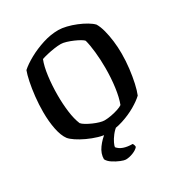

<svg xmlns="http://www.w3.org/2000/svg" viewBox="-209 -865 1136 1210"><g transform="rotate(-30 358.5 -260.0)"><path d="M340 0Q309 0 272 -11Q235 -22 199.5 -38.5Q164 -55 137 -73Q110 -91 98 -106Q75 -137 63.5 -194Q52 -251 52 -320Q52 -375 58 -430Q64 -485 73.5 -530.5Q83 -576 93 -602Q123 -629 172 -656Q221 -683 278.5 -701.5Q336 -720 392 -720Q418 -720 451 -712Q484 -704 517 -690.5Q550 -677 577 -661Q604 -645 619 -629Q634 -604 644 -566Q654 -528 659.5 -483.5Q665 -439 665 -394Q665 -338 658.5 -284.5Q652 -231 642 -186Q632 -141 620 -112Q595 -88 550.5 -62Q506 -36 450.5 -18Q395 0 340 0ZM361 -81Q383 -81 410.5 -86Q438 -91 462 -99Q486 -107 496 -115Q513 -159 522 -225.5Q531 -292 531 -365Q531 -425 525 -481.5Q519 -538 509 -575Q504 -582 487 -592Q470 -602 447 -612Q424 -622 401 -629Q378 -636 362 -636Q340 -636 313 -632Q286 -628 260.5 -622Q235 -616 218 -610Q201 -568 192.5 -502Q184 -436 184 -365Q184 -302 191.5 -244Q199 -186 216 -145Q224 -135 242.5 -124Q261 -113 283.5 -103Q306 -93 327 -87Q348 -81 361 -81ZM354 200Q343 200 318 190Q293 180 268.5 164Q244 148 235 129Q235 88 262.5 50.5Q290 13 327 -14L413 -16Q388 2 370 25.5Q352 49 342.5 69.5Q333 90 333 98Q364 136 440 136Q448 147 448 162Q435 178 407 189Q379 200 354 200Z"/></g></svg>

Font: Texturina 72pt
Style: Bold
Weight: 700
Designer: Guillermo Torres Carreño
Foundry: Omnibus-Type
Version: Version 1.002; ttfautohint (v1.8.3)